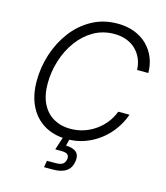

<svg xmlns="http://www.w3.org/2000/svg" viewBox="-134 -840 997 1150"><g transform="rotate(15 364.0 -264.5)"><path d="M336.9 9.8Q255.9 9.8 196.3 -25.4Q136.7 -60.5 104.2 -125.7Q71.8 -190.9 71.8 -280.3Q71.8 -365.7 98.1 -447.3Q124.5 -528.8 174.1 -594.2Q223.6 -659.7 293.9 -698.5Q364.3 -737.3 452.1 -737.3Q511.2 -737.3 557.9 -719.2Q604.5 -701.2 637.2 -668.7Q669.9 -636.2 687.5 -593Q705.1 -549.8 705.1 -499H635.7Q634.3 -536.1 621.1 -567.6Q607.9 -599.1 583.7 -622.8Q559.6 -646.5 525.6 -659.4Q491.7 -672.4 449.7 -672.4Q378.4 -672.4 321.3 -639.4Q264.2 -606.4 223.4 -550.3Q182.6 -494.1 160.9 -424.6Q139.2 -355 139.2 -282.2Q139.2 -208 165 -157.2Q190.9 -106.4 236.1 -80.8Q281.2 -55.2 339.4 -55.2Q382.8 -55.2 422.4 -68.1Q461.9 -81.1 495.1 -104.7Q528.3 -128.4 553 -159.9Q577.6 -191.4 591.3 -228.5H661.1Q644 -178.7 613 -135.5Q582 -92.3 539.6 -59.6Q497.1 -26.9 445.8 -8.5Q394.5 9.8 336.9 9.8ZM248 207.5 254.9 166H309.1Q337.4 166 351.8 156.5Q366.2 147 369.6 126.5Q373 106.4 362.3 96.7Q351.6 86.9 321.3 86.9H285.2L318.4 -15.1H355L353 3.4L341.8 48.3Q387.2 49.8 407.2 68.8Q427.2 87.9 420.9 125.5Q414.6 166.5 385.5 187Q356.4 207.5 302.7 207.5Z"/></g></svg>

Font: Inter Light
Style: Italic
Weight: 300
Italic angle: -9.3988°
Designer: Rasmus Andersson
Foundry: rsms
Version: Version 4.001;git-66647c0bb